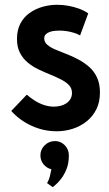

<svg xmlns="http://www.w3.org/2000/svg" viewBox="-20 -534 457 803"><path d="M177 232 201 249Q200 249 210 241Q220 233 233.5 216.5Q247 200 257.5 175Q268 150 268 116Q268 91 251 73.5Q234 56 210 56Q185 56 167 73.5Q149 91 149 116Q149 137 162 153Q175 169 195 174Q192 189 188.5 203.5Q185 218 177 232ZM315 -386 349 -478Q332 -490 310 -498Q288 -506 264.5 -510Q241 -514 219 -514Q188 -514 158 -505.5Q128 -497 103.5 -479.5Q79 -462 65 -435Q51 -408 51 -371Q51 -337 63.5 -313Q76 -289 96.5 -272Q117 -255 141.5 -243.5Q166 -232 190.5 -222Q215 -212 235.5 -201.5Q256 -191 268.5 -178Q281 -165 281 -145Q281 -130 274 -119Q267 -108 256 -101Q245 -94 231.5 -91Q218 -88 205 -88Q185 -88 165 -94.5Q145 -101 126.5 -112.5Q108 -124 92 -138L27 -70Q62 -31 112 -8Q162 15 217 15Q252 15 284.5 4.5Q317 -6 342.5 -26.5Q368 -47 383 -77Q398 -107 398 -147Q398 -184 385.5 -210.5Q373 -237 352 -255Q331 -273 306.5 -286Q282 -299 257 -308.5Q232 -318 211 -327Q190 -336 177.5 -347Q165 -358 165 -373Q165 -384 171.5 -390.5Q178 -397 188 -400.5Q198 -404 208.5 -405Q219 -406 228 -406Q245 -406 260.5 -403.5Q276 -401 290 -396.5Q304 -392 315 -386Z"/></svg>

Font: Advent Pro
Style: Bold
Weight: 700
Designer: VivaRado, Andreas Kalpakidis
Foundry: VivaRado, Andreas Kalpakidis
Version: Version 3.000